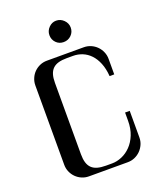

<svg xmlns="http://www.w3.org/2000/svg" viewBox="-160 -986 896 1083"><g transform="rotate(-20 287.5 -444.5)"><path d="M183.6 -694.3Q161.1 -694.3 141.4 -685.8Q121.6 -677.2 106.7 -662.4Q91.8 -647.5 83.3 -627.4Q74.7 -607.4 74.7 -585V-108.9Q74.7 -86.4 83.3 -66.7Q91.8 -46.9 106.7 -32Q121.6 -17.1 141.4 -8.5Q161.1 0 183.6 0H416.5Q439 0 458.7 -8.5Q478.5 -17.1 493.4 -32Q508.3 -46.9 517.1 -66.7Q525.9 -86.4 525.9 -108.9V-268.6H498V-219.7Q498 -171.9 483.2 -135.3Q468.3 -98.6 444.3 -74Q420.4 -49.3 390.6 -36.6Q360.8 -23.9 331.1 -23.9H294.4Q265.1 -23.9 244.1 -29.8Q223.1 -35.6 209.7 -48.6Q196.3 -61.5 189.9 -82.3Q183.6 -103 183.6 -132.8V-561.5Q183.6 -590.8 189.9 -611.3Q196.3 -631.8 209.7 -644.8Q223.1 -657.7 244.1 -663.6Q265.1 -669.4 294.4 -669.4H331.1Q360.4 -669.4 387 -658.7Q413.6 -647.9 434.6 -626Q455.6 -604 469.2 -570.6Q482.9 -537.1 486.3 -491.7H514.2V-585Q514.2 -607.4 505.4 -627.4Q496.6 -647.5 481.7 -662.4Q466.8 -677.2 447 -685.8Q427.2 -694.3 404.8 -694.3ZM309.1 -888.7Q335.4 -888.7 354.7 -869.4Q374 -850.1 374 -824.2Q374 -797.4 355.2 -778.8Q336.4 -760.3 309.1 -760.3Q282.2 -760.3 264.2 -778.8Q246.1 -797.4 246.1 -824.2Q246.1 -850.1 264.9 -869.4Q283.7 -888.7 309.1 -888.7Z"/></g></svg>

Font: Unique
Style: Regular
Weight: 400
Designer: Anna Pocius (aka Artmaker)
Foundry: Anna Pocius
Version: Version 1.000 2013 initial release